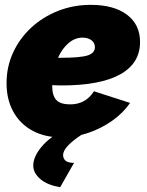

<svg xmlns="http://www.w3.org/2000/svg" viewBox="-20 -556 606 791"><path d="M233 10Q165 10 114 -17.5Q63 -45 35 -95.5Q7 -146 7 -213Q7 -281 34 -339.5Q61 -398 108.5 -442Q156 -486 219 -511Q282 -536 354 -536Q449 -536 503 -495.5Q557 -455 557 -383Q557 -295 475 -249.5Q393 -204 234 -204Q215 -204 195 -205V-203Q195 -162 212 -144Q229 -126 269 -126Q333 -126 367 -180L516 -132Q487 -90 441.5 -58Q396 -26 342 -8Q288 10 233 10ZM320 -401Q289 -401 262.5 -378.5Q236 -356 219 -318Q226 -318 233 -318Q310 -318 340.5 -327.5Q371 -337 371 -362Q371 -379 357 -390Q343 -401 320 -401ZM117 126Q117 90 151 49Q185 8 249 -24H313L315 0Q281 22 260.5 43.5Q240 65 240 83Q240 97 250 106Q260 115 285 115L228 215Q176 207 146.5 182Q117 157 117 126Z"/></svg>

Font: Raleway Black
Style: Italic
Weight: 900
Italic angle: -12°
Designer: Matt McInerney, Pablo Impallari, Rodrigo Fuenzalida
Foundry: Matt McInerney, Pablo Impallari, Rodrigo Fuenzalida
Version: Version 4.101;RELEASE